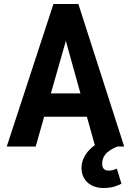

<svg xmlns="http://www.w3.org/2000/svg" viewBox="-20 -731 640 958"><path d="M371.1 -710.9 599.6 0H565.9Q543.9 8.8 529.3 18.6Q514.6 28.3 505.9 39.1Q497.1 49.8 493.4 61.8Q489.7 73.7 489.7 86.9Q489.7 101.1 497.1 110.6Q504.4 120.1 522.5 120.1Q536.6 120.1 546.4 116.7Q556.2 113.3 563 110.4L585.9 185.5Q572.3 192.9 550.5 200Q528.8 207 495.1 207Q472.7 207 452.9 200.4Q433.1 193.8 418.5 181.2Q403.8 168.5 395.3 149.7Q386.7 130.9 386.7 106Q386.7 76.2 403.3 46.6Q419.9 17.1 453.1 -6.8L413.6 -148.4H200.2L158.2 0H13.7L246.6 -710.9ZM233.9 -265.1H381.3L308.6 -526.9Z"/></svg>

Font: Roboto Mono
Style: Bold
Weight: 700
Designer: Google
Version: Version 2.000985; 2015; ttfautohint (v1.3)